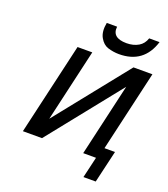

<svg xmlns="http://www.w3.org/2000/svg" viewBox="-147 -804 903 1029"><g transform="rotate(20 304.0 -289.5)"><path d="M284 -699H343Q339 -666 358.5 -649.5Q378 -633 420 -633Q459 -633 488 -650Q515 -666 526 -699H585Q543 -564 402 -564Q370 -564 338 -574Q310 -583 292 -615Q274 -647 284 -699ZM181 -524H265L170 -111L500 -524H608L502 -64H562L519 120H449L477 0H404L499 -413L169 0H60Z"/></g></svg>

Font: Miedinger
Style: Italic
Weight: 400
Italic angle: -13°
Version: Version 001.000